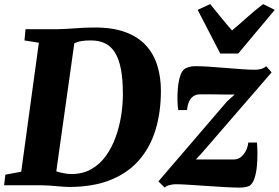

<svg xmlns="http://www.w3.org/2000/svg" viewBox="-30 -882 1328 914"><path d="M91.5 -743H245.5Q286 -744 330.5 -747.5Q375 -751 418.5 -751Q506.5 -751.5 567.5 -728.8Q628.5 -706 665.5 -665Q702.5 -624 719.2 -569Q736 -514 736 -450Q736 -349 710.8 -265.2Q685.5 -181.5 632.5 -120.2Q579.5 -59 496.5 -25.5Q413.5 8 297.5 8Q287.5 8 271.8 6.8Q256 5.5 237.8 4Q219.5 2.5 201.2 1.2Q183 0 167 0H-10.5L-4.5 -50.5L71 -64.5L155 -678.5L86.5 -689.5ZM233 -31 222.5 -75.5Q219.5 -73 234.5 -67.5Q249.5 -62 271 -57.8Q292.5 -53.5 309.5 -53.5Q363.5 -53.5 404.2 -76.5Q445 -99.5 473.5 -139Q502 -178.5 520 -227.8Q538 -277 546.5 -330.2Q555 -383.5 555 -433.5Q555 -503 545.8 -551.8Q536.5 -600.5 517.8 -631Q499 -661.5 470.5 -675.5Q442 -689.5 402.5 -689.5Q377.5 -689.5 361 -687Q344.5 -684.5 334.5 -680.5Q324.5 -676.5 318 -672L327 -699ZM1087.5 -432Q1073 -432 1056 -432Q1039 -432 1021.2 -432.2Q1003.5 -432.5 986 -432.8Q968.5 -433 952.2 -433Q936 -433 923 -433Q902.5 -433 889.2 -423Q876 -413 869 -396Q862 -379 860.5 -358H818.5Q815.5 -375 814.8 -404Q814 -433 817 -464.8Q820 -496.5 828.2 -521.8Q836.5 -547 852 -556Q857.5 -559 870 -563Q882.5 -567 900.5 -567Q927.5 -567 965.8 -564.5Q1004 -562 1045 -558.5Q1086 -555 1122.5 -552.5Q1159 -550 1182 -550Q1200.5 -550 1214 -554Q1227.5 -558 1237 -567L1263 -537.5L929.5 -152L902.5 -123Q922.5 -123 943 -123Q963.5 -123 985.8 -123Q1008 -123 1032.2 -123Q1056.5 -123 1084 -123Q1109.5 -123 1129 -146.5Q1148.5 -170 1152 -203.5H1193Q1195 -186 1195.5 -156.5Q1196 -127 1193.2 -94.8Q1190.5 -62.5 1182.5 -36.2Q1174.5 -10 1160 1Q1154 5.5 1140.8 8.2Q1127.5 11 1108.5 11Q1080 11 1038 8.5Q996 6 951.5 3Q907 0 868 -2.5Q829 -5 806 -5Q795.5 -5 779.2 -1.5Q763 2 754 11L724 -18.5L1051.5 -400ZM1018.5 -627 911 -835 970.5 -862.5Q995.5 -832.5 1021.2 -800.2Q1047 -768 1074.5 -737Q1111.5 -768 1147.2 -800.2Q1183 -832.5 1222.5 -862.5L1278 -835L1104 -627Z"/></svg>

Font: Merriweather 20pt Black
Style: Italic
Weight: 900
Italic angle: -7.8°
Version: Version 2.101